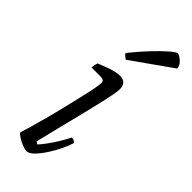

<svg xmlns="http://www.w3.org/2000/svg" viewBox="-242 -770 803 803"><g transform="rotate(45 159.0 -368.5)"><path d="M117 0Q107 0 90.5 -6.5Q74 -13 60 -22Q46 -31 43 -37Q49 -55 58 -87Q67 -119 78 -159.5Q89 -200 99 -242.5Q109 -285 118 -322.5Q127 -360 132 -386.5Q137 -413 137 -422Q137 -433 131 -436.5Q125 -440 114 -440H62Q62 -448 64 -457Q66 -466 68 -470Q85 -477 103.5 -484Q122 -491 139.5 -495.5Q157 -500 171 -500Q190 -500 200 -489.5Q210 -479 210 -459Q210 -448 204.5 -419.5Q199 -391 189.5 -350.5Q180 -310 168 -261.5Q156 -213 143 -161.5Q130 -110 118 -59L129 -52Q139 -62 154.5 -83Q170 -104 185.5 -129.5Q201 -155 211 -175Q219 -175 225 -171.5Q231 -168 233 -164Q227 -143 213.5 -115Q200 -87 182.5 -60.5Q165 -34 148 -17Q131 0 117 0ZM140 -564Q134 -568 127 -574Q120 -580 120 -584Q157 -630 190 -664.5Q223 -699 245.5 -718Q268 -737 275 -737Q281 -737 291 -730.5Q301 -724 309.5 -713.5Q318 -703 318 -690Z"/></g></svg>

Font: Texturina Medium 12pt Thin
Style: Italic
Weight: 250
Italic angle: -11°
Version: Version 1.002